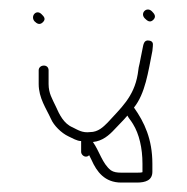

<svg xmlns="http://www.w3.org/2000/svg" viewBox="-20 -288 397 407"><path d="M287 -249C292 -244 298 -239 305 -246C312 -253 307 -259 302 -264C291 -275 276 -260 287 -249ZM53 -243C58 -238 64 -234 71 -241C78 -248 73 -253 68 -258C57 -269 44 -254 53 -243ZM303 76V59C303 7 286 -29 264 -60C288 -90 294 -135 303 -180L304 -190C305 -197 303 -201 296 -202C285 -204 284 -194 282 -184L278 -164C277 -157 275 -150 274 -145L272 -131C264 -82 235 -58 208 -28C199 -19 188 -8 171 -8C155 -6 146 -12 134 -18C115 -26 106 -45 98 -63C91 -78 83 -90 83 -110V-139C83 -145 79 -149 73 -149C67 -149 62 -145 62 -139V-110C62 -80 78 -58 88 -36C94 -22 110 -6 125 1C134 5 143 11 152 11V34C152 39 157 44 162 44C165 44 167 43 169 41L174 51C185 76 202 99 237 99H270C289 99 303 94 303 76ZM177 13C197 11 211 -1 223 -14C233 -25 241 -32 250 -43C253 -37 258 -32 262 -25C275 -4 282 26 282 59V77C279 78 275 78 270 78H237C228 78 221 77 215 73C197 59 191 33 177 13Z"/></svg>

Font: Be Happy
Style: Regular
Weight: 500
Designer: Mew Too
Foundry: Cannot Into Space Fonts
Version: Version 0.9977